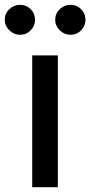

<svg xmlns="http://www.w3.org/2000/svg" viewBox="-62 -775 374 795"><path d="M177.6 0H71.4V-545.5H177.6ZM20.6 -631Q-4.3 -631 -23.3 -649.5Q-42.3 -668 -42.3 -692.8Q-42.3 -719.1 -23.3 -737Q-4.3 -755 20.6 -755Q47.2 -755 65.2 -737Q83.1 -719.1 83.1 -692.8Q83.1 -668 65.2 -649.5Q47.2 -631 20.6 -631ZM229.4 -631Q204.5 -631 185.5 -649.5Q166.5 -668 166.5 -692.8Q166.5 -719.1 185.5 -737Q204.5 -755 229.4 -755Q256 -755 274 -737Q291.9 -719.1 291.9 -692.8Q291.9 -668 274 -649.5Q256 -631 229.4 -631Z"/></svg>

Font: Linik Sans Medium
Style: Regular
Weight: 500
Designer: Rasmus Andersson (font), Cristiano Sobral (main changes)
Foundry: rsms
Version: Version 3.018;June 1, 2022;FontCreator 14.0.0.2814 64-bit; t